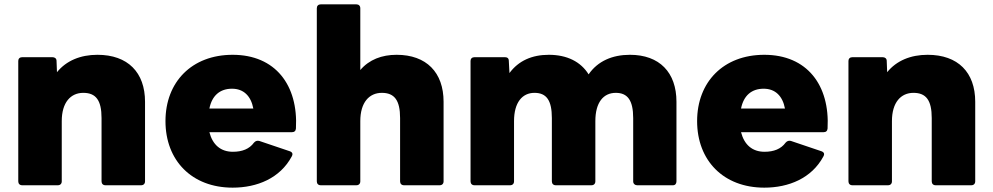

<svg xmlns="http://www.w3.org/2000/svg" viewBox="-20 -810 4565 883"><path d="M82 42H246C257 42 264 35 264 24V-253C264 -339 305 -383 363 -383C421 -383 447 -349 447 -267V24C447 35 454 42 465 42H629C640 42 647 35 647 24V-342C647 -477 568 -558 428 -558C350 -558 285 -531 242 -478L240 -530C240 -541 232 -547 221 -547H82C71 -547 64 -540 64 -530V24C64 35 71 42 82 42Z M1050 53C1162 53 1268 10 1322 -91C1324 -95 1325 -98 1325 -101C1325 -107 1321 -111 1314 -114L1172 -162C1163 -164 1155 -162 1148 -154C1127 -125 1094 -112 1051 -112C995 -112 958 -144 943 -202H1322C1334 -202 1340 -208 1341 -219C1352 -419 1246 -558 1050 -558C862 -558 741 -433 741 -253C741 -72 862 53 1050 53ZM1145 -311H943C955 -371 992 -402 1047 -402C1100 -402 1134 -369 1145 -311Z M1455 42H1619C1630 42 1637 35 1637 24V-253C1637 -339 1678 -383 1736 -383C1794 -383 1820 -349 1820 -267V24C1820 35 1827 42 1838 42H2002C2013 42 2020 35 2020 24V-342C2020 -477 1941 -558 1804 -558C1736 -558 1678 -536 1637 -488V-772C1637 -783 1630 -790 1619 -790H1455C1444 -790 1437 -783 1437 -772V24C1437 35 1444 42 1455 42Z M2162 42H2326C2337 42 2344 35 2344 24V-253C2344 -339 2382 -383 2438 -383C2493 -383 2518 -349 2518 -267V24C2518 35 2525 42 2536 42H2700C2711 42 2718 35 2718 24V-253C2718 -339 2755 -383 2812 -383C2866 -383 2892 -349 2892 -267V24C2892 35 2900 42 2910 42H3075C3085 42 3091 35 3091 24V-342C3091 -477 3013 -558 2877 -558C2796 -558 2729 -529 2687 -468C2651 -526 2588 -558 2504 -558C2427 -558 2365 -531 2323 -474L2320 -530C2320 -542 2313 -547 2302 -547H2162C2151 -547 2144 -540 2144 -530V24C2144 35 2151 42 2162 42Z M3495 53C3607 53 3713 10 3767 -91C3769 -95 3770 -98 3770 -101C3770 -107 3766 -111 3759 -114L3617 -162C3608 -164 3600 -162 3593 -154C3572 -125 3539 -112 3496 -112C3440 -112 3403 -144 3388 -202H3767C3779 -202 3785 -208 3786 -219C3797 -419 3691 -558 3495 -558C3307 -558 3186 -433 3186 -253C3186 -72 3307 53 3495 53ZM3590 -311H3388C3400 -371 3437 -402 3492 -402C3545 -402 3579 -369 3590 -311Z M3900 42H4064C4075 42 4082 35 4082 24V-253C4082 -339 4123 -383 4181 -383C4239 -383 4265 -349 4265 -267V24C4265 35 4272 42 4283 42H4447C4458 42 4465 35 4465 24V-342C4465 -477 4386 -558 4246 -558C4168 -558 4103 -531 4060 -478L4058 -530C4058 -541 4050 -547 4039 -547H3900C3889 -547 3882 -540 3882 -530V24C3882 35 3889 42 3900 42Z"/></svg>

Font: LINE Seed JP App_OTF ExtraBold
Style: Regular
Weight: 800
Designer: LINE & Fontrix & Fontworks
Version: Version 1.013